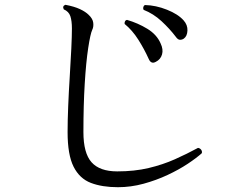

<svg xmlns="http://www.w3.org/2000/svg" viewBox="-20 -771 1040 801"><path d="M472 10Q406 10 359 -8Q312 -26 287 -75.5Q262 -125 262 -220Q262 -267 264.5 -328Q267 -389 271 -452Q275 -515 277.5 -568.5Q280 -622 280 -652Q280 -684 273.5 -703.5Q267 -723 246 -732Q239 -746 253 -751Q290 -744 313.5 -733Q337 -722 350 -709Q367 -693 369 -676Q371 -659 365 -647Q357 -630 348 -571Q339 -512 333.5 -422Q328 -332 328 -220Q328 -132 362 -94Q396 -56 469 -56Q541 -56 600 -70Q659 -84 709.5 -106.5Q760 -129 806 -154Q814 -153 819 -146.5Q824 -140 822 -132Q800 -112 763 -87.5Q726 -63 679 -41Q632 -19 579 -4.5Q526 10 472 10ZM630 -513Q610 -502 600 -526Q582 -566 557 -605.5Q532 -645 500 -671Q499 -677 501.5 -682Q504 -687 510 -688Q555 -675 594.5 -651Q634 -627 650 -590Q662 -565 656 -544Q650 -523 630 -513ZM747 -610Q740 -605 731 -605Q722 -605 713 -618Q688 -651 654 -682.5Q620 -714 579 -730Q576 -736 578 -742Q580 -748 585 -750Q630 -749 676.5 -730.5Q723 -712 746 -686Q763 -667 762 -643.5Q761 -620 747 -610Z"/></svg>

Font: Zen Old Mincho
Style: Regular
Weight: 400
Designer: Yoshimichi Ohira
Foundry: Positype
Version: Version 1.001